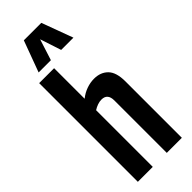

<svg xmlns="http://www.w3.org/2000/svg" viewBox="-308 -988 1018 1018"><g transform="rotate(-45 200.5 -479.0)"><path d="M36 0V-740H148V-511Q173 -531 201.5 -541Q230 -551 258 -551Q307 -551 336.5 -521Q366 -491 366 -423V0H253V-393Q253 -445 208 -445Q193 -445 177.5 -439.5Q162 -434 148 -425V0ZM74 -782 139 -958H270L335 -782H243L204 -901L166 -782Z"/></g></svg>

Font: Georama Condensed SemiBold
Style: Regular
Weight: 600
Width: 3
Designer: Jean-Baptiste Levee
Foundry: Production Type
Version: Version 1.000